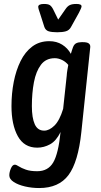

<svg xmlns="http://www.w3.org/2000/svg" viewBox="-20 -738 511 970"><path d="M178 212Q141 212 106.5 204Q72 196 49.5 181.5Q27 167 27 148Q27 132 35 113Q43 94 55 94Q62 94 75 102.5Q88 111 110.5 119Q133 127 168 127Q223 127 249 82.5Q275 38 286 -71Q264 -26 233 -9Q202 8 168 8Q102 8 70 -50Q38 -108 38 -202Q38 -266 49.5 -324.5Q61 -383 84 -429.5Q107 -476 143 -503Q179 -530 229 -530Q266 -530 294 -512.5Q322 -495 338 -466Q341 -476 343.5 -484Q346 -492 349 -500Q355 -515 366 -520Q377 -525 392 -525H399Q420 -525 428.5 -518.5Q437 -512 436 -500L391 -71Q375 81 326 146.5Q277 212 178 212ZM203 -78Q229 -78 255 -103.5Q281 -129 299 -188L317 -355Q318 -371 320.5 -385Q323 -399 325 -410Q312 -426 293.5 -435Q275 -444 257 -444Q212 -444 187 -411Q162 -378 151.5 -323Q141 -268 141 -202Q141 -143 155.5 -110.5Q170 -78 203 -78ZM366 -718Q392 -718 392 -706Q392 -699 379 -674L339 -602Q330 -585 313 -580Q296 -575 269 -575Q241 -575 225.5 -580Q210 -585 204 -602L181 -674Q173 -696 173 -703Q173 -718 202 -718Q222 -718 231 -712.5Q240 -707 248 -692L274 -639L311 -692Q321 -707 333 -712.5Q345 -718 366 -718Z"/></svg>

Font: Asap Condensed Condensed Medium
Style: Italic
Weight: 500
Width: 3
Italic angle: -6°
Designer: Pablo Cosgaya
Foundry: Omnibus-Type
Version: Version 3.001; ttfautohint (v1.8.4.7-5d5b)